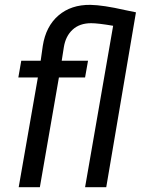

<svg xmlns="http://www.w3.org/2000/svg" viewBox="-20 -782 596 802"><path d="M452.6 -674.3Q389.6 -685.1 360.8 -685.1Q312.5 -685.1 283.2 -658Q253.9 -630.9 246.6 -584.5L237.8 -528.3H347.7L335.4 -458.5H226.1L146.5 0H58.1L138.2 -458.5H56.6L68.8 -528.3H149.9L158.7 -590.3Q171.4 -671.9 224.1 -717.3Q276.9 -762.7 357.9 -761.7Q411.1 -760.7 501 -740.2L547.9 -730.5L423.8 0H335.4Z"/></svg>

Font: Roboto
Style: Italic
Weight: 400
Italic angle: -12°
Designer: Google
Version: Version 2.134; 2016; ttfautohint (v1.6)